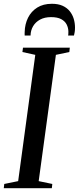

<svg xmlns="http://www.w3.org/2000/svg" viewBox="-32 -995 416 1015"><path d="M-12 0 -9.5 -22.5 64 -37.5 154.5 -705 86.5 -720 89.5 -743H337L334.5 -720L263.5 -705L172.5 -37.5L244.5 -22.5L242 0ZM242.5 -975Q275.5 -975 298.8 -964.5Q322 -954 336.5 -936Q351 -918 357.8 -895.5Q364.5 -873 364.5 -849Q364.5 -835 362.8 -825.2Q361 -815.5 359 -807H328Q328.5 -810 329.2 -814.5Q330 -819 329.5 -829Q329 -848.5 320.2 -865.8Q311.5 -883 291.5 -893.8Q271.5 -904.5 238 -904.5Q204 -904.5 180 -891.5Q156 -878.5 143 -856.5Q130 -834.5 129.5 -807H98.5Q98.5 -812 98.2 -815.8Q98 -819.5 98.5 -826.5Q99.5 -867.5 116.2 -901.2Q133 -935 164.8 -955Q196.5 -975 242.5 -975Z"/></svg>

Font: Merriweather 120pt
Style: Italic
Weight: 400
Italic angle: -7.8°
Version: Version 2.101